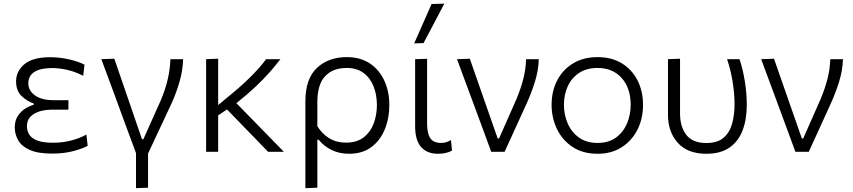

<svg xmlns="http://www.w3.org/2000/svg" viewBox="-20 -812 4560 1027"><path d="M258.5 9.5Q181.5 9.5 138 -10.5Q94.5 -30.5 76.8 -62.5Q59 -94.5 59 -130Q59 -167.5 75.8 -192.5Q92.5 -217.5 116 -231.8Q139.5 -246 160.5 -251.5V-258.5Q126.5 -269 96.2 -297.5Q66 -326 66 -377Q66 -431 110.5 -468.5Q155 -506 248.5 -506Q300.5 -506 351.2 -494Q402 -482 432 -466L425 -406.5Q381.5 -429 338.8 -438.5Q296 -448 258.5 -448Q197 -448 164.2 -427.5Q131.5 -407 131.5 -365.5Q131.5 -328 166.8 -302Q202 -276 269.5 -276H346V-225.5H257.5Q200.5 -225.5 162.2 -203Q124 -180.5 124 -136.5Q124 -112.5 136.2 -92.5Q148.5 -72.5 179 -60.5Q209.5 -48.5 264.5 -48.5Q315.5 -48.5 362.8 -61Q410 -73.5 442 -92.5L449 -32Q424 -18 374 -4.2Q324 9.5 258.5 9.5Z M707.5 194.5V7Q689.5 -41.5 671.2 -91Q653 -140.5 635.5 -187.5L603.5 -275.5Q583.5 -329.5 562.8 -385.5Q542 -441.5 522 -495.5L591.5 -498Q615 -429.5 643 -348.2Q671 -267 696 -194L739.5 -67.5H747Q795.5 -174 841 -277.5Q888.5 -391 891.5 -495.5H959.5Q958 -436 940 -373.8Q922 -311.5 896 -255.5Q865.5 -189.5 834.2 -123.5Q803 -57.5 772 9V192Z M1082.5 0V-495.5L1147 -498V-250L1197.5 -292Q1268 -349 1319.2 -399.8Q1370.5 -450.5 1403.5 -495.5H1480Q1454 -461.5 1422.5 -425.8Q1391 -390 1348 -349.2Q1305 -308.5 1244.5 -260L1336.5 -166Q1373.5 -128 1415.5 -85Q1457.5 -42 1498.5 0H1414Q1381 -34.5 1349.2 -67Q1317.5 -99.5 1285 -133L1194.5 -226.5L1147 -195V0Z M1613.5 194.5V-269.5Q1613.5 -390.5 1675 -448.5Q1736.5 -506.5 1835 -506.5Q1907 -506.5 1957.8 -473Q2008.5 -439.5 2035.5 -381.2Q2062.5 -323 2062.5 -249.5Q2062.5 -180 2038.5 -120.8Q2014.5 -61.5 1966.8 -25.5Q1919 10.5 1847 10.5Q1796 10.5 1754.8 -9.2Q1713.5 -29 1684.5 -64.5H1677.5V192ZM1830.5 -49Q1889 -49 1925.5 -77.5Q1962 -106 1979 -151.8Q1996 -197.5 1996 -250Q1996 -305 1978.2 -350Q1960.5 -395 1924.5 -421.8Q1888.5 -448.5 1834.5 -448.5Q1760 -448.5 1718.8 -404.2Q1677.5 -360 1677.5 -265V-137Q1703 -95.5 1741.5 -72.2Q1780 -49 1830.5 -49Z M2323 10.5Q2264 10.5 2232.2 -25.8Q2200.5 -62 2200.5 -136.5V-495.5L2264.5 -497.5V-150.5Q2264.5 -99.5 2281.2 -73.5Q2298 -47.5 2339.5 -47.5Q2353 -47.5 2365.5 -51Q2378 -54.5 2392 -63L2398 -6.5Q2367 10.5 2323 10.5ZM2195.5 -580Q2219 -633 2242.2 -685.8Q2265.5 -738.5 2288.5 -790.5L2356.5 -792.5Q2328.5 -739 2301 -686.5Q2273.5 -634 2245.5 -581.5Z M2607.5 0Q2590.5 -47 2572.8 -94.8Q2555 -142.5 2538.5 -187.5L2506 -275.5Q2486 -329.5 2465.2 -385.5Q2444.5 -441.5 2424.5 -495.5L2493 -498Q2509.5 -451 2529.2 -394.5Q2549 -338 2569.5 -279Q2590 -220 2609 -166L2642 -71.5H2649.5L2742 -281Q2766 -338.5 2779.2 -390.2Q2792.5 -442 2794 -495.5H2862Q2860 -434.5 2841.2 -374.5Q2822.5 -314.5 2797 -258.5Q2767.5 -194 2738 -129Q2708.5 -64 2679 0Z M3177 10.5Q3097.5 10.5 3042.5 -26Q2987.5 -62.5 2959 -122.2Q2930.5 -182 2930.5 -251Q2930.5 -325 2960.8 -382.8Q2991 -440.5 3046.2 -473.5Q3101.5 -506.5 3176 -506.5Q3252.5 -506.5 3307 -472.8Q3361.5 -439 3390.5 -381.2Q3419.5 -323.5 3419.5 -251Q3419.5 -177.5 3389.8 -118.5Q3360 -59.5 3305.5 -24.5Q3251 10.5 3177 10.5ZM3176.5 -47.5Q3236 -47.5 3275.2 -76.5Q3314.5 -105.5 3334 -152Q3353.5 -198.5 3353.5 -251Q3353.5 -340 3305.8 -394.2Q3258 -448.5 3176.5 -448.5Q3118 -448.5 3077.8 -422Q3037.5 -395.5 3017 -350.8Q2996.5 -306 2996.5 -251Q2996.5 -198.5 3016.5 -152Q3036.5 -105.5 3076.5 -76.5Q3116.5 -47.5 3176.5 -47.5Z M3758.5 10.5Q3658 10.5 3605.5 -48Q3553 -106.5 3553 -197.5V-495.5L3617.5 -498V-204.5Q3617.5 -135 3650.8 -91Q3684 -47 3759 -47Q3818 -47 3850.8 -75.5Q3883.5 -104 3896.2 -151.2Q3909 -198.5 3909 -254Q3909 -315 3898 -379.5Q3887 -444 3869 -495.5H3935.5Q3953.5 -443 3964 -378.2Q3974.5 -313.5 3974.5 -251Q3974.5 -174 3952.2 -115Q3930 -56 3882.2 -22.8Q3834.5 10.5 3758.5 10.5Z M4234.5 0Q4217.5 -47 4199.8 -94.8Q4182 -142.5 4165.5 -187.5L4133 -275.5Q4113 -329.5 4092.2 -385.5Q4071.5 -441.5 4051.5 -495.5L4120 -498Q4136.5 -451 4156.2 -394.5Q4176 -338 4196.5 -279Q4217 -220 4236 -166L4269 -71.5H4276.5L4369 -281Q4393 -338.5 4406.2 -390.2Q4419.5 -442 4421 -495.5H4489Q4487 -434.5 4468.2 -374.5Q4449.5 -314.5 4424 -258.5Q4394.5 -194 4365 -129Q4335.5 -64 4306 0Z"/></svg>

Font: Commissioner Light
Style: Regular
Weight: 300
Designer: Kostas Bartsokas
Foundry: Kostas Bartsokas
Version: Version 1.000; ttfautohint (v1.8.3)